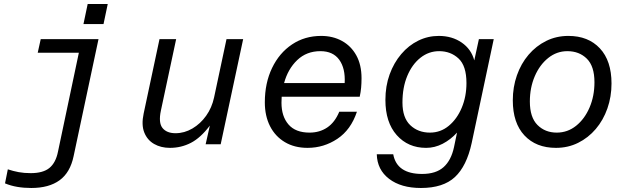

<svg xmlns="http://www.w3.org/2000/svg" viewBox="-20 -719 3130 957"><path d="M396 -599 417 -699H517L496 -599ZM269 37 373 -456H168L183 -524H471L347 59Q330 141 277 179.5Q224 218 136 218Q99 218 66.5 212.5Q34 207 5 195L19 125Q46 134 73 139Q100 144 133 144Q195 144 226.5 118Q258 92 269 37Z M1192 -524 1080 0H1005L1026 -93Q980 -32 931.5 -7Q883 18 827 18Q782 18 748 -1.5Q714 -21 699 -59Q684 -97 696 -153L775 -524H858L782 -168Q769 -107 790 -81Q811 -55 855 -55Q899 -55 939 -78.5Q979 -102 1007.5 -142Q1036 -182 1047 -233L1109 -524Z M1759 -162Q1729 -72 1661.5 -27Q1594 18 1513 18Q1448 18 1400 -10.5Q1352 -39 1326 -90Q1300 -141 1300 -209Q1300 -305 1336 -380Q1372 -455 1435.5 -497.5Q1499 -540 1581 -540Q1639 -540 1684.5 -515Q1730 -490 1756 -443Q1782 -396 1782 -329Q1782 -304 1780 -282Q1778 -260 1773 -237H1384Q1383 -222 1383 -207Q1383 -139 1418 -98.5Q1453 -58 1523 -58Q1573 -58 1611 -83.5Q1649 -109 1671 -162ZM1577 -464Q1508 -464 1461.5 -419.5Q1415 -375 1396 -305H1698Q1702 -378 1671 -421Q1640 -464 1577 -464Z M2078 218Q1979 218 1919.5 172.5Q1860 127 1858 50H1940Q1958 148 2084 148Q2153 148 2191 114Q2229 80 2243 14L2258 -58Q2226 -23 2186.5 -2.5Q2147 18 2104 18Q2014 18 1957.5 -45.5Q1901 -109 1901 -221Q1901 -290 1922 -348Q1943 -406 1980 -449.5Q2017 -493 2065 -516.5Q2113 -540 2167 -540Q2233 -540 2281 -507Q2329 -474 2344 -418L2367 -524H2441L2331 -6Q2306 109 2247.5 163.5Q2189 218 2078 218ZM2123 -58Q2176 -58 2217 -92Q2258 -126 2281.5 -182Q2305 -238 2305 -305Q2305 -391 2265.5 -427.5Q2226 -464 2169 -464Q2117 -464 2075.5 -431Q2034 -398 2010 -340.5Q1986 -283 1986 -208Q1986 -132 2025 -95Q2064 -58 2123 -58Z M2813 -540Q2912 -540 2970 -478Q3028 -416 3028 -303Q3028 -237 3007.5 -178.5Q2987 -120 2949.5 -76Q2912 -32 2861.5 -7Q2811 18 2751 18Q2652 18 2594 -44Q2536 -106 2536 -219Q2536 -285 2556.5 -343.5Q2577 -402 2614.5 -446Q2652 -490 2702.5 -515Q2753 -540 2813 -540ZM2943 -309Q2943 -389 2905 -426.5Q2867 -464 2808 -464Q2755 -464 2712.5 -430Q2670 -396 2645.5 -339Q2621 -282 2621 -213Q2621 -134 2659 -96Q2697 -58 2755 -58Q2809 -58 2851.5 -92Q2894 -126 2918.5 -183Q2943 -240 2943 -309Z"/></svg>

Font: Fragment Mono
Style: Italic
Weight: 400
Italic angle: -12°
Designer: Wei Huang based on Nimbus Sans by URW Studio, based on Helvetica by Max Miedinger.
Foundry: Wei Huang
Version: Version 1.011; ttfautohint (v1.8.4.7-5d5b)